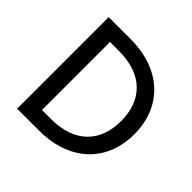

<svg xmlns="http://www.w3.org/2000/svg" viewBox="-175 -869 1038 1038"><g transform="rotate(45 344.0 -350.0)"><path d="M91 0H257C495 0 637 -142 637 -350C637 -558 495 -700 257 -700H91ZM260 -90H191V-610H260C444 -610 536 -506 536 -350C536 -194 444 -90 260 -90Z"/></g></svg>

Font: Chess Sans Medium
Style: Regular
Weight: 500
Designer: Wolf Bōese
Foundry: Wolf Bōese
Version: Version 7.223;Glyphs 3.3 (3306)